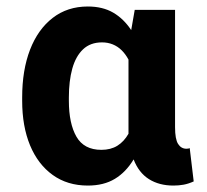

<svg xmlns="http://www.w3.org/2000/svg" viewBox="-20 -558 633 588"><path d="M249 10.3Q186.5 10.3 141.4 -22.2Q96.2 -54.7 72 -113Q47.9 -171.4 47.9 -249.5V-259.8Q47.9 -343.3 72 -405.8Q96.2 -468.3 141.4 -503.2Q186.5 -538.1 249 -538.1Q294.4 -538.1 326.7 -519.3Q358.9 -500.5 381.8 -465.8L392.6 -527.8H516.1V-168.5Q516.1 -131.8 525.4 -117.2Q534.7 -102.5 550.8 -102.5Q553.7 -102.5 556.6 -103Q559.6 -103.5 561 -104.5L573.2 -2.4Q557.1 4.9 542.2 7.6Q527.3 10.3 511.2 10.3Q467.3 10.3 436 -9.5Q404.8 -29.3 389.2 -69.8Q365.7 -30.8 331.8 -10.3Q297.9 10.3 249 10.3ZM290.5 -99.1Q319.3 -99.1 339.6 -111.8Q359.9 -124.5 373.5 -148.4V-375.5Q364.3 -392.6 352.3 -404.3Q340.3 -416 325.2 -422.1Q310.1 -428.2 292.5 -428.2Q256.8 -428.2 234.4 -407Q211.9 -385.7 201.4 -347.9Q190.9 -310.1 190.9 -259.8V-249.5Q190.9 -179.7 214.1 -139.4Q237.3 -99.1 290.5 -99.1Z"/></svg>

Font: Robotiche
Style: Bold
Weight: 700
Designer: Google
Version: Version 2.001